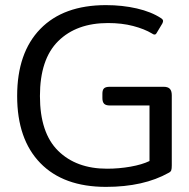

<svg xmlns="http://www.w3.org/2000/svg" viewBox="-20 -715 738 750"><path d="M47 -340Q47 -509 137.5 -602Q228 -695 394 -695Q458 -695 514.5 -682Q571 -669 609 -644Q617 -639 617 -633Q617 -629 614 -623L593 -588Q589 -580 584 -580Q579 -580 574 -584Q544 -602 500 -613.5Q456 -625 402 -625Q279 -625 207.5 -554.5Q136 -484 136 -340Q136 -196 207 -126Q278 -56 398 -56Q445 -56 490 -64Q535 -72 564 -86V-303H409Q393 -303 386.5 -310Q380 -317 380 -332V-349Q380 -364 386.5 -370Q393 -376 409 -376H619Q636 -376 643.5 -368Q651 -360 651 -343V-69Q651 -56 649 -50Q647 -44 639 -40Q541 15 394 15Q228 15 137.5 -78Q47 -171 47 -340Z"/></svg>

Font: Mitr Light
Style: Regular
Weight: 300
Designer: Thanarat Vachiruckul
Foundry: Cadson Demak
Version: Version 1.003